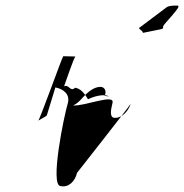

<svg xmlns="http://www.w3.org/2000/svg" viewBox="-20 -667 655 683"><path d="M115 -236C109 -236 149 -254 147 -258L177 -356C208 -350 230 -330 221 -299C208 -256 156 -5 196 -5C224 1 247 -22 254 -52C254 -52 445 -295 445 -298C437 -272 414 -248 392 -248C369 -245 373 -272 380 -300C391 -336 280 -288 240 -292C250 -296 258 -303 265 -310C286 -334 311 -358 337 -358C353 -358 360 -342 352 -326L367 -324C360 -330 331 -332 293 -314C277 -341 264 -352 247 -355C230 -338 226 -368 208 -360C210 -366 243 -462 248 -466L205 -467C201 -464 120 -236 115 -236ZM474 -567C475 -564 491 -554 488 -550L552 -563C561 -565 561 -567 560 -573C563 -583 630 -647 612 -647C600 -647 586 -648 574 -642Z"/></svg>

Font: Zinc
Style: Obl
Weight: 400
Version: Version 1